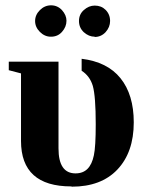

<svg xmlns="http://www.w3.org/2000/svg" viewBox="-20 -692 559 722"><path d="M250 10 248 9Q59 9 59 -162V-416L13 -428V-460H200V-134Q200 -40 264 -40Q292 -40 309 -57Q326 -74 333 -108Q340 -140 340 -225Q340 -330 329 -369Q318 -406 287 -426V-471Q384 -459 433 -398Q483 -336 483 -232Q483 -119 421 -54Q360 10 250 10ZM336 -553V-554Q314 -554 295 -571Q277 -588 277 -613Q277 -638 295 -654Q314 -671 336 -671Q361 -671 377 -655Q394 -638 394 -613Q394 -590 377 -571Q360 -553 336 -553ZM172 -554H171Q148 -554 130 -572Q112 -590 112 -613Q112 -636 130 -654Q148 -672 172 -672Q196 -672 213 -654Q230 -635 230 -614Q230 -591 213 -572Q197 -554 172 -554Z"/></svg>

Font: Libra Serif Modern
Style: Bold
Weight: 700
Designer: Stefan Peev, Context Ltd
Foundry: Ascender Corporation
Version: Version 1.000